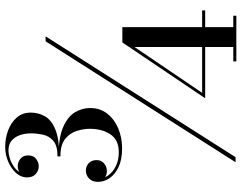

<svg xmlns="http://www.w3.org/2000/svg" viewBox="-117 -733 952 758"><g transform="rotate(-90 359.0 -354.0)"><path d="M97.5 100 575 -650H594.5L117.5 100ZM152.5 -348Q107.5 -348 78.2 -362Q49 -376 34.5 -397.8Q20 -419.5 20 -443.5Q20 -465.5 33 -478.2Q46 -491 65 -491Q82 -491 94 -479.5Q106 -468 106 -448.5Q106 -430.5 93 -419.2Q80 -408 63 -408Q46.5 -408 33.5 -418.2Q20.5 -428.5 20.5 -443.5H32Q32 -421.5 45.5 -402.8Q59 -384 82.5 -372.5Q106 -361 137 -361Q185.5 -361 207.5 -394Q229.5 -427 229.5 -476Q229.5 -499.5 221.2 -526.5Q213 -553.5 189.8 -572.5Q166.5 -591.5 120.5 -591.5V-599Q192.5 -599 234.2 -581.5Q276 -564 293.8 -535.5Q311.5 -507 311.5 -474Q311.5 -435 289.5 -406.8Q267.5 -378.5 231.2 -363.2Q195 -348 152.5 -348ZM495.5 103V91H552.5V-299L371.5 -32H697V-20H350L570.5 -347H631V91H676V103ZM120.5 -596V-603Q163.5 -603 182.5 -620Q201.5 -637 206.5 -661Q211.5 -685 211.5 -707Q211.5 -732 204.2 -752.2Q197 -772.5 182.2 -784.5Q167.5 -796.5 145 -796.5Q129.5 -796.5 112.8 -791.2Q96 -786 81.5 -776.2Q67 -766.5 58.5 -753Q50 -739.5 50 -723H38.5Q38.5 -740 52.5 -750Q66.5 -760 81.5 -760Q98.5 -760 111.5 -749.2Q124.5 -738.5 124.5 -719Q124.5 -697.5 110.5 -687.2Q96.5 -677 81.5 -677Q64.5 -677 51 -689Q37.5 -701 37.5 -723Q37.5 -747 55 -766.5Q72.5 -786 100.2 -797.8Q128 -809.5 158.5 -809.5Q192 -809.5 223 -798Q254 -786.5 273.8 -764Q293.5 -741.5 293.5 -708.5Q293.5 -678.5 279 -652.8Q264.5 -627 227 -611.5Q189.5 -596 120.5 -596Z"/></g></svg>

Font: Bodoni Moda 11pt SemiBold
Style: Regular
Weight: 600
Designer: Owen Earl
Foundry: indestructible type
Version: Version 2.004